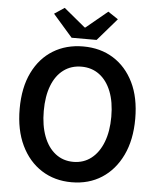

<svg xmlns="http://www.w3.org/2000/svg" viewBox="-63 -1012 887 1079"><g transform="rotate(5 381.0 -472.5)"><path d="M381 14Q285 14 211.5 -33Q138 -80 96.5 -166.5Q55 -253 55 -372Q55 -492 96.5 -577Q138 -662 211.5 -707Q285 -752 381 -752Q478 -752 551 -706.5Q624 -661 665.5 -576.5Q707 -492 707 -372Q707 -253 665.5 -166.5Q624 -80 551 -33Q478 14 381 14ZM381 -101Q439 -101 482 -134.5Q525 -168 548.5 -229Q572 -290 572 -372Q572 -455 548.5 -514.5Q525 -574 482 -606Q439 -638 381 -638Q323 -638 280 -606Q237 -574 214 -514.5Q191 -455 191 -372Q191 -290 214 -229Q237 -168 280 -134.5Q323 -101 381 -101ZM311 -795 201 -921 258 -959 379 -859H383L504 -959L561 -921L452 -795Z"/></g></svg>

Font: Noto Sans KR SemiBold
Style: Regular
Weight: 600
Designer: Ryoko NISHIZUKA  (kana, bopomofo & ideographs); Paul D. Hunt (Latin, Greek & Cyrillic); Sandoll Communications , Soo-you
Foundry: Adobe
Version: Version 2.004-H2;hotconv 1.0.118;makeotfexe 2.5.65603